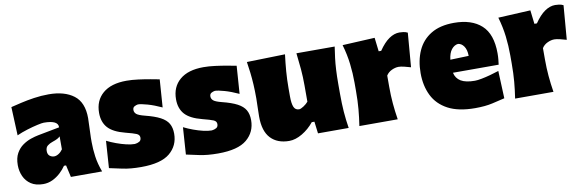

<svg xmlns="http://www.w3.org/2000/svg" viewBox="-46 -975 4143 1363"><g transform="rotate(-10 2025.0 -293.5)"><path d="M180.2 16.1Q127 16.1 92.5 -6.6Q58.1 -29.3 41.3 -66.7Q24.4 -104 24.4 -147.5Q24.4 -198.7 43.2 -232.4Q62 -266.1 90.6 -286.1Q119.1 -306.2 149.9 -316.7Q180.7 -327.1 204.1 -331.5L359.9 -361.3Q362.8 -412.6 258.3 -412.6Q245.1 -412.6 211.2 -405Q177.2 -397.5 136 -384.8Q94.7 -372.1 60.1 -356.4L51.3 -561.5Q81.1 -568.8 125 -579.1Q168.9 -589.4 221.2 -597.2Q273.4 -605 327.1 -605Q440.9 -605 507.6 -554.4Q574.2 -503.9 574.2 -390.1Q574.2 -360.4 571.8 -318.8Q569.3 -277.3 569.3 -248V-216.3Q569.3 -168 576.7 -113.8Q584 -59.6 606.4 0H381.3L361.8 -86.4H346.7Q330.1 -61.5 304.7 -37.8Q279.3 -14.2 247.6 1Q215.8 16.1 180.2 16.1ZM290 -164.1Q305.7 -164.1 323 -175Q340.3 -186 352.5 -204.1V-297.4Q344.7 -289.6 333 -283Q321.3 -276.4 293.9 -267.1Q275.9 -261.2 260 -249Q244.1 -236.8 244.1 -210.9Q244.1 -186 258.5 -175Q272.9 -164.1 290 -164.1Z M885.7 17.6Q807.6 17.6 751.2 5.4Q694.8 -6.8 658.2 -14.6L671.4 -209.5Q702.6 -193.8 738.5 -180.7Q774.4 -167.5 808.8 -159.4Q843.3 -151.4 869.1 -151.4Q888.2 -153.3 902.1 -161.4Q916 -169.4 916 -189.5Q916 -209.5 894.3 -218.8Q872.6 -228 816.4 -242.2Q730.5 -264.2 693.8 -305.2Q657.2 -346.2 657.2 -412.6Q657.2 -501.5 717 -552.7Q776.9 -604 888.2 -604Q927.2 -604 972.2 -598.1Q1017.1 -592.3 1057.4 -585Q1097.7 -577.6 1122.6 -572.8L1108.4 -372.6Q1053.7 -397.9 1007.3 -411.1Q960.9 -424.3 939 -424.3Q925.8 -422.4 913.3 -415.3Q900.9 -408.2 900.9 -390.6Q900.9 -372.6 915.5 -360.4Q930.2 -348.1 974.6 -336.9Q1043 -319.8 1082.8 -298.8Q1122.6 -277.8 1139.6 -248.3Q1156.7 -218.8 1156.7 -175.3Q1156.7 -89.4 1092.8 -35.9Q1028.8 17.6 885.7 17.6Z M1440.4 17.6Q1362.3 17.6 1305.9 5.4Q1249.5 -6.8 1212.9 -14.6L1226.1 -209.5Q1257.3 -193.8 1293.2 -180.7Q1329.1 -167.5 1363.5 -159.4Q1397.9 -151.4 1423.8 -151.4Q1442.9 -153.3 1456.8 -161.4Q1470.7 -169.4 1470.7 -189.5Q1470.7 -209.5 1449 -218.8Q1427.2 -228 1371.1 -242.2Q1285.2 -264.2 1248.5 -305.2Q1211.9 -346.2 1211.9 -412.6Q1211.9 -501.5 1271.7 -552.7Q1331.5 -604 1442.9 -604Q1481.9 -604 1526.9 -598.1Q1571.8 -592.3 1612.1 -585Q1652.3 -577.6 1677.2 -572.8L1663.1 -372.6Q1608.4 -397.9 1562 -411.1Q1515.6 -424.3 1493.7 -424.3Q1480.5 -422.4 1468 -415.3Q1455.6 -408.2 1455.6 -390.6Q1455.6 -372.6 1470.2 -360.4Q1484.9 -348.1 1529.3 -336.9Q1597.7 -319.8 1637.5 -298.8Q1677.2 -277.8 1694.3 -248.3Q1711.4 -218.8 1711.4 -175.3Q1711.4 -89.4 1647.5 -35.9Q1583.5 17.6 1440.4 17.6Z M1953.1 17.6Q1867.7 17.6 1819.6 -33.4Q1771.5 -84.5 1771.5 -189.5Q1771.5 -228 1772.9 -257.3Q1774.4 -286.6 1774.4 -319.8Q1774.4 -377.4 1771.7 -422.1Q1769 -466.8 1764.4 -506.3Q1759.8 -545.9 1753.4 -586.4L2029.3 -593.3Q2021.5 -532.2 2016.8 -472.9Q2012.2 -413.6 2012.2 -351.1V-293Q2012.2 -241.2 2022.9 -216.3Q2033.7 -191.4 2060.5 -191.4Q2072.3 -191.4 2093.3 -205.1Q2114.3 -218.8 2127.4 -234.4V-351.1Q2127.4 -413.6 2122.6 -469.5Q2117.7 -525.4 2110.4 -586.4H2386.2Q2379.9 -545.9 2375 -506.3Q2370.1 -466.8 2367.7 -422.1Q2365.2 -377.4 2365.2 -319.8V-250.5Q2365.2 -177.2 2369.6 -119.1Q2374 -61 2383.8 0H2162.6L2151.9 -85.9H2132.8Q2095.7 -40 2046.9 -11.2Q1998 17.6 1953.1 17.6Z M2460.9 0Q2470.2 -61 2475.3 -119.1Q2480.5 -177.2 2480.5 -250.5V-308.6Q2480.5 -377 2472.4 -445.6Q2464.4 -514.2 2443.4 -586.4L2676.3 -598.1L2688 -499H2706.1Q2743.2 -553.7 2780.5 -579.3Q2817.9 -605 2855.5 -605Q2866.2 -605 2882.8 -603Q2899.4 -601.1 2914.6 -593.3L2894.5 -347.2Q2872.1 -354 2847.4 -359.9Q2822.8 -365.7 2807.6 -365.7Q2783.7 -365.7 2757.8 -353.5Q2731.9 -341.3 2717.8 -318.4V-236.8Q2717.8 -173.8 2722.7 -117.4Q2727.5 -61 2737.3 0Z M3293.5 17.6Q3172.9 17.6 3098.1 -22.2Q3023.4 -62 2988.8 -132.3Q2954.1 -202.6 2954.1 -293.9Q2954.1 -385.3 2985.6 -455.3Q3017.1 -525.4 3082.5 -565.2Q3147.9 -605 3248.5 -605Q3376 -605 3446.3 -541Q3516.6 -477.1 3516.6 -338.4Q3516.6 -313.5 3514.6 -294.7Q3512.7 -275.9 3510.3 -257.3H3180.7Q3189.5 -216.3 3224.1 -195.3Q3258.8 -174.3 3324.7 -174.3Q3343.8 -174.3 3374 -180.2Q3404.3 -186 3438 -195.3Q3471.7 -204.6 3500 -213.9L3508.3 -15.6Q3470.2 -6.3 3418.2 5.6Q3366.2 17.6 3293.5 17.6ZM3311.5 -356Q3311 -400.4 3293.5 -425.5Q3275.9 -450.7 3251 -452.6Q3224.6 -449.7 3204.3 -424.6Q3184.1 -399.4 3178.7 -351.6Z M3583.5 0Q3592.8 -61 3597.9 -119.1Q3603 -177.2 3603 -250.5V-308.6Q3603 -377 3595 -445.6Q3586.9 -514.2 3565.9 -586.4L3798.8 -598.1L3810.5 -499H3828.6Q3865.7 -553.7 3903.1 -579.3Q3940.4 -605 3978 -605Q3988.8 -605 4005.4 -603Q4022 -601.1 4037.1 -593.3L4017.1 -347.2Q3994.6 -354 3970 -359.9Q3945.3 -365.7 3930.2 -365.7Q3906.2 -365.7 3880.4 -353.5Q3854.5 -341.3 3840.3 -318.4V-236.8Q3840.3 -173.8 3845.2 -117.4Q3850.1 -61 3859.9 0Z"/></g></svg>

Font: Pinar Black
Style: Regular
Weight: 900
Designer: Amin Abedi
Version: Version 3.000